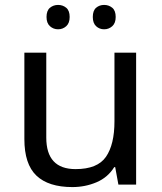

<svg xmlns="http://www.w3.org/2000/svg" viewBox="-20 -750 658 780"><path d="M533 -536V0H461L448 -71H444Q418 -29 372 -9.5Q326 10 274 10Q177 10 128 -36.5Q79 -83 79 -185V-536H168V-191Q168 -63 287 -63Q376 -63 410.5 -113Q445 -163 445 -257V-536ZM169 -681Q169 -707 183 -718.5Q197 -730 216 -730Q235 -730 249 -718.5Q263 -707 263 -681Q263 -656 249 -643.5Q235 -631 216 -631Q197 -631 183 -643.5Q169 -656 169 -681ZM357 -681Q357 -707 370.5 -718.5Q384 -730 403 -730Q422 -730 436 -718.5Q450 -707 450 -681Q450 -656 436 -643.5Q422 -631 403 -631Q384 -631 370.5 -643.5Q357 -656 357 -681Z"/></svg>

Font: Noto Sans Buhid
Style: Regular
Weight: 400
Designer: Monotype Design Team
Foundry: Monotype Imaging Inc.
Version: Version 2.001